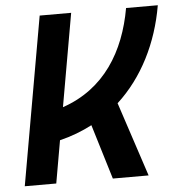

<svg xmlns="http://www.w3.org/2000/svg" viewBox="-51 -741 730 789"><g transform="rotate(-5 314.5 -346.5)"><path d="M19.5 0H149.4L180.2 -175.8C228.5 -187.5 272.9 -204.6 314 -226.1L382.8 0H530.3L429.2 -306.6C534.7 -403.3 602.5 -539.6 628.9 -693.4H498C466.8 -516.6 378.4 -369.1 204.1 -310.1L271.5 -693.4H141.6Z"/></g></svg>

Font: Cascadia Mono PL
Style: Bold Italic
Weight: 700
Italic angle: -10°
Monospace: yes
Designer: Aaron Bell
Foundry: Saja Typeworks
Version: Version 2404.023